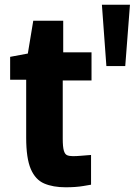

<svg xmlns="http://www.w3.org/2000/svg" viewBox="-20 -781 571 814"><path d="M258 13Q205 13 167.5 -3Q130 -19 110.5 -64.5Q91 -110 91 -197V-443H23V-540L98 -554L121 -693H248V-559H368V-440H246V-193Q246 -159 250.5 -143Q255 -127 264.5 -123Q274 -119 289 -119Q304 -119 322 -120.5Q340 -122 353 -123Q366 -124 366 -124V2Q366 2 334 7.5Q302 13 258 13ZM431 -501 412 -761H531L511 -501Z"/></svg>

Font: Ruda SemiBold
Style: Bold
Weight: 900
Designer: Mariela Monsalve and Angelina Sanchez
Foundry: Mariela Monsalve and Angelina Sanchez
Version: Version 2.000